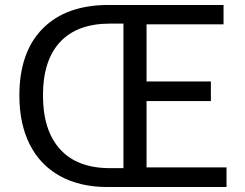

<svg xmlns="http://www.w3.org/2000/svg" viewBox="-20 -753 987 773"><path d="M58 -369Q58 -543 152 -638Q246 -733 417 -733H880V-655H570V-425H829V-346H570V-79H892V0H413Q302 0 222 -44Q142 -88 100 -171Q58 -254 58 -369ZM477 -658H423Q291 -658 222 -584Q153 -510 153 -369Q153 -228 222 -152Q291 -76 423 -76H477Z"/></svg>

Font: Noto Sans SC
Style: Regular
Weight: 400
Designer: Ryoko NISHIZUKA ____ (kana & ideographs); Paul D. Hunt (Latin, Greek & Cyrillic); Wenlong ZHANG ___ (bopomofo); Sandoll 
Foundry: Adobe Systems Incorporated
Version: Version 1.004